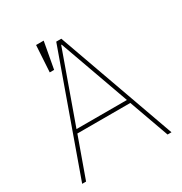

<svg xmlns="http://www.w3.org/2000/svg" viewBox="-178 -896 971 1026"><g transform="rotate(-30 308.0 -383.0)"><path d="M56.8 0H32.7L292.6 -727.3H323.9L583.8 0H559.7L471.6 -245.7H144.9ZM152.7 -268.5H463.8L309.7 -698.9H306.8ZM180.4 -602.3 190.3 -765.6H237.2L207.4 -602.3Z"/></g></svg>

Font: Inter UI Thin
Style: Regular
Weight: 100
Designer: Rasmus Andersson
Foundry: rsms
Version: 3.2;8d6f07862